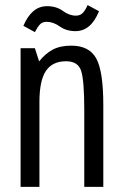

<svg xmlns="http://www.w3.org/2000/svg" viewBox="-20 -726 479 746"><path d="M60 0H133.2V-329.6Q133.2 -412.8 158.4 -450.4Q183.6 -488 236.8 -488Q282.4 -488 294.9 -451.8Q307.4 -415.6 307.4 -300.2V0H381.4V-317.2Q381.4 -448.8 354.1 -498.7Q326.8 -548.6 257 -548.6Q213.4 -548.6 184.3 -532.8Q155.2 -517 132 -487.4L115.6 -538.6H60ZM115.6 -601.2Q125 -619.8 134.6 -630.5Q144.2 -641.2 161.4 -641.2Q187 -641.2 212.3 -623.1Q237.6 -605 273.4 -605Q303 -605 325.7 -623.9Q348.4 -642.8 364.8 -682.4L320.4 -706.2Q313.2 -689.2 303 -677.2Q292.8 -665.2 275 -665.2Q249 -665.2 224.2 -683.6Q199.4 -702 162.6 -702Q132.6 -702 109.8 -682.8Q87 -663.6 70.8 -625.6Z"/></svg>

Font: Secuela Light
Style: Regular
Weight: 300
Designer: Fernando Haro
Foundry: deFharo
Version: Version 1.708